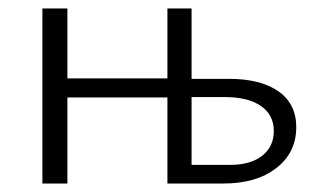

<svg xmlns="http://www.w3.org/2000/svg" viewBox="-20 -433 744 453"><path d="M520 -247Q595 -247 637 -217.5Q679 -188 679 -133Q679 -73 632 -36.5Q585 0 507 0H375V-203H139V0H80V-413H139V-248H375V-413H432V-247ZM523 -44Q571 -44 598.5 -65.5Q626 -87 626 -124Q626 -162 595.5 -183Q565 -204 510 -204H432V-44Z"/></svg>

Font: EauTest Semilight
Style: Italic
Weight: 300
Italic angle: -12°
Designer: Christian Thalmann (Catharsis Fonts)
Version: Version 0.001;PS 000.001;hotconv 1.0.88;makeotf.lib2.5.64775